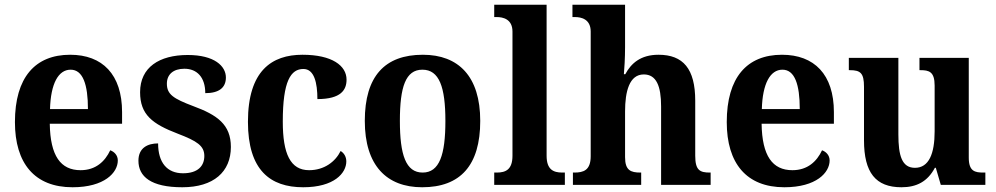

<svg xmlns="http://www.w3.org/2000/svg" viewBox="-20 -780 4201 810"><path d="M286 10C421 10 477 -52 477 -103C477 -125 462 -140 445 -146C423 -99 384 -62 320 -62C236 -62 192 -122 190 -258H495V-307C495 -466 412 -549 276 -549C128 -549 43 -453 43 -265C43 -91 126 10 286 10ZM351 -320H191C194 -427 226 -486 278 -486C330 -486 351 -423 351 -320Z M749 10C881 10 954 -55 954 -160C954 -255 896 -295 796 -332C711 -364 684 -382 684 -427C684 -466 711 -490 758 -490C811 -490 846 -454 846 -387C905 -387 933 -411 933 -453C933 -501 885 -548 772 -548C652 -548 571 -496 571 -391C571 -296 623 -257 730 -216C811 -185 842 -165 842 -122C842 -80 815 -49 752 -49C685 -49 647 -94 647 -175C604 -175 564 -157 564 -102C564 -35 617 10 749 10Z M1259 10C1390 10 1441 -50 1441 -99C1441 -118 1432 -134 1417 -143C1395 -98 1348 -62 1284 -62C1205 -62 1173 -131 1173 -267C1173 -439 1207 -489 1260 -489C1306 -489 1319 -430 1319 -362C1419 -362 1442 -401 1442 -444C1442 -503 1381 -549 1256 -549C1127 -549 1026 -482 1026 -266C1026 -62 1120 10 1259 10Z M1761 10C1922 10 2006 -82 2006 -270C2006 -458 1914 -549 1764 -549C1603 -549 1519 -458 1519 -270C1519 -82 1611 10 1761 10ZM1763 -52C1692 -52 1667 -127 1667 -270C1667 -413 1691 -486 1762 -486C1833 -486 1859 -413 1859 -270C1859 -127 1834 -52 1763 -52Z M2065 0H2363V-52H2352C2314 -52 2286 -65 2286 -123V-760H2065V-708H2076C2101 -708 2142 -700 2142 -647V-123C2142 -65 2114 -52 2076 -52H2065Z M2397 0H2685V-52H2682C2641 -52 2617 -61 2617 -117V-310C2617 -394 2635 -466 2696 -466C2749 -466 2769 -417 2769 -331V0H2978V-52H2975C2933 -52 2913 -61 2913 -123V-355C2913 -490 2862 -549 2758 -549C2682 -549 2642 -512 2618 -467H2612C2614 -487 2617 -536 2617 -581V-760H2395V-708H2406C2431 -708 2472 -700 2472 -647V-121C2472 -61 2441 -52 2403 -52H2397Z M3289 10C3424 10 3480 -52 3480 -103C3480 -125 3465 -140 3448 -146C3426 -99 3387 -62 3323 -62C3239 -62 3195 -122 3193 -258H3498V-307C3498 -466 3415 -549 3279 -549C3131 -549 3046 -453 3046 -265C3046 -91 3129 10 3289 10ZM3354 -320H3194C3197 -427 3229 -486 3281 -486C3333 -486 3354 -423 3354 -320Z M3783 10C3847 10 3893 -14 3924 -72H3928L3949 0H4137V-52H4129C4093 -52 4067 -57 4067 -115V-536H3859V-484H3863C3899 -484 3923 -478 3923 -419V-226C3923 -132 3899 -72 3840 -72C3785 -72 3770 -123 3770 -213V-536H3561V-484H3565C3610 -484 3625 -472 3625 -414V-188C3625 -52 3674 10 3783 10Z"/></svg>

Font: Noto Serif Ethiopic SemiCondensed
Style: Bold
Weight: 700
Width: 4
Designer: Monotype Design Team
Foundry: Monotype Imaging Inc.
Version: Version 2.102